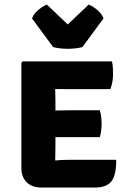

<svg xmlns="http://www.w3.org/2000/svg" viewBox="-20 -819 566 840"><path d="M488.5 -120Q488.5 -51.5 467 -25Q445.5 1.5 395 1.5H161Q120.5 1.5 97 -21.5Q73.5 -44.5 73.5 -84V-544.5L79.5 -550.5H470Q473.5 -534 474 -519Q474.5 -504 474.5 -491Q474.5 -478.5 471.8 -462Q469 -445.5 463 -429H284Q262.5 -429 221.5 -429.5Q221.5 -414.5 222 -403.2Q222.5 -392 222.5 -376.5V-335.5Q263 -336.5 284 -336.5H416.5Q421 -323 422.8 -306.5Q424.5 -290 424.5 -278.5Q424.5 -265.5 422.8 -248.8Q421 -232 416.5 -219H284Q275 -219 258 -219Q241 -219 222.5 -219V-176.5Q222.5 -159 222 -147Q221.5 -135 221.5 -118V-117Q238.5 -118.5 253.2 -119.2Q268 -120 289.5 -120ZM212.5 -613 120 -738.5Q129 -761 149.5 -777.2Q170 -793.5 185 -799L276.5 -712L368 -799Q383 -793.5 403.5 -777.2Q424 -761 433 -738.5L340.5 -613Q327.5 -609.5 311 -607.5Q294.5 -605.5 276.5 -605.5Q259 -605.5 242.2 -607.5Q225.5 -609.5 212.5 -613Z"/></svg>

Font: Signika Negative SC
Style: Bold
Weight: 700
Designer: Anna Giedryś
Foundry: Anna Giedryś
Version: Version 2.000; ttfautohint (v1.8.3) -l 8 -r 50 -G 200 -x 9 -